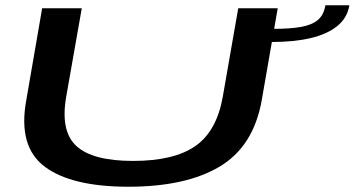

<svg xmlns="http://www.w3.org/2000/svg" viewBox="-20 -706 1346 729"><path d="M468 3Q685 3 813.5 -73.2Q942 -149.5 973.5 -324L1034.5 -674.5H884.5L826 -339.5Q803 -208 721.8 -151.5Q640.5 -95 485.5 -95Q331 -95 269.8 -151.8Q208.5 -208.5 231.5 -339.5L290.5 -674.5H140L79.5 -324Q48 -149.5 149.8 -73.2Q251.5 3 468 3ZM1018 -596.5 1010 -546.5Q1095.5 -546.5 1158.8 -561.2Q1222 -576 1260.2 -606.8Q1298.5 -637.5 1306.5 -686H1215.5Q1209.5 -649.5 1187.2 -630.5Q1165 -611.5 1124.2 -604Q1083.5 -596.5 1018 -596.5Z"/></svg>

Font: Anybody ExtraExpanded Medium
Style: Italic
Weight: 500
Width: 8
Italic angle: -10°
Version: Version 1.113;gftools[0.9.25]